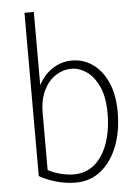

<svg xmlns="http://www.w3.org/2000/svg" viewBox="-57 -869 667 921"><g transform="rotate(-5 276.5 -408.5)"><path d="M271 8Q221 8 173 -6.5Q125 -21 96 -39V-825H141V-424H119Q148 -503 196 -540Q244 -577 303 -577Q358 -577 402.5 -545.5Q447 -514 473.5 -455Q500 -396 500 -311Q500 -219 471.5 -146.5Q443 -74 391.5 -33Q340 8 271 8ZM264 -32Q323 -32 364.5 -67Q406 -102 428.5 -165Q451 -228 451 -311Q451 -388 428 -438.5Q405 -489 369.5 -513.5Q334 -538 296 -538Q257 -538 221.5 -515.5Q186 -493 163.5 -448Q141 -403 141 -335V-64Q170 -48 204 -40Q238 -32 264 -32Z"/></g></svg>

Font: Yaldevi ExtraLight
Style: Regular
Weight: 200
Designer: Sol Matas, Rajitha Manaperi, Kosala Senevirathne
Foundry: Mooniak
Version: Version 1.100